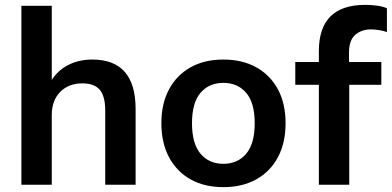

<svg xmlns="http://www.w3.org/2000/svg" viewBox="-20 -760 1612 790"><path d="M68 0V-736H193V-431Q219 -472 262.5 -493.5Q306 -515 360 -515Q538 -515 538 -311V0H413V-305Q413 -364 390.5 -390.5Q368 -417 319 -417Q262 -417 227.5 -381.5Q193 -346 193 -287V0Z M899 10Q821 10 764 -22Q707 -54 675.5 -113Q644 -172 644 -253Q644 -334 675.5 -392.5Q707 -451 764 -483Q821 -515 899 -515Q977 -515 1034.5 -483Q1092 -451 1123.5 -392.5Q1155 -334 1155 -253Q1155 -172 1123.5 -113Q1092 -54 1034.5 -22Q977 10 899 10ZM899 -86Q958 -86 993 -127.5Q1028 -169 1028 -253Q1028 -337 993 -378Q958 -419 899 -419Q840 -419 805 -378Q770 -337 770 -253Q770 -169 805 -127.5Q840 -86 899 -86Z M1292 0V-411H1195V-505H1292V-550Q1292 -740 1483 -740Q1505 -740 1529.5 -737Q1554 -734 1572 -726V-628Q1559 -633 1541 -636Q1523 -639 1506 -639Q1467 -639 1441.5 -616.5Q1416 -594 1416 -544V-505H1549V-411H1417V0Z"/></svg>

Font: MulishBold
Style: Bold
Weight: 700
Designer: Vernon Adams
Foundry: Vernon Adams
Version: Version 3.602; ttfautohint (v1.8.3)